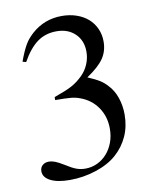

<svg xmlns="http://www.w3.org/2000/svg" viewBox="-79 -737 659 813"><g transform="rotate(-10 250.0 -331.0)"><path d="M153 -343Q178 -352 197 -359.5Q216 -367 230.5 -375Q245 -383 256.5 -392Q268 -401 279 -412Q298 -431 308.5 -456.5Q319 -482 319 -509Q319 -557 288.5 -586.5Q258 -616 209 -616Q161 -616 126 -590.5Q91 -565 60 -510L45 -514Q53 -536 60.5 -553Q68 -570 75.5 -583Q83 -596 92 -606.5Q101 -617 112 -627Q167 -676 242 -676Q276 -676 305 -666Q334 -656 354.5 -638Q375 -620 386.5 -594.5Q398 -569 398 -539Q398 -498 377 -467Q356 -436 304 -401Q337 -387 354.5 -376Q372 -365 387 -348Q409 -325 420.5 -291Q432 -257 432 -219Q432 -168 413 -126Q394 -84 359 -53Q324 -22 269 -4Q214 14 156 14Q103 14 73 -1.5Q43 -17 43 -43Q43 -59 53.5 -68.5Q64 -78 81 -78Q94 -78 108 -72.5Q122 -67 145 -53Q173 -35 191 -28.5Q209 -22 229 -22Q257 -22 281 -33.5Q305 -45 322.5 -65Q340 -85 350 -112Q360 -139 360 -171Q360 -223 333 -262.5Q306 -302 259 -319Q241 -326 219 -328Q197 -330 153 -330Z"/></g></svg>

Font: Klingon pIqaD HaSta
Style: Regular
Weight: 400
Width: 0
Designer: Mike Neff (qa'vaj)
Foundry: Mike Neff and Michael Everson
Version: Version 2.003